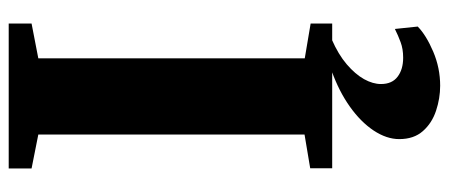

<svg xmlns="http://www.w3.org/2000/svg" viewBox="-315 -468 1031 441"><g transform="rotate(-90 200.5 -247.5)"><path d="M112 -63.5V-675L34 -690.5V-743H367V-690.5L287 -675V-63L367 -49.5V0H34.5V-50.5ZM224 248Q195 248 166.5 238.5Q138 229 119.8 208.2Q101.5 187.5 101.5 154Q101.5 125 121.2 95.2Q141 65.5 176.2 40.5Q211.5 15.5 257.5 -1L286 -5L330.5 -1Q296 14 273.2 33.5Q250.5 53 239.2 73.2Q228 93.5 228 112Q228 137.5 244.8 150.2Q261.5 163 288.5 163Q308.5 163 324 157.2Q339.5 151.5 354.5 144L360 196.5Q340 216 302.5 232Q265 248 224 248Z"/></g></svg>

Font: Merriweather 60pt Black
Style: Regular
Weight: 900
Version: Version 2.100